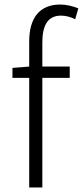

<svg xmlns="http://www.w3.org/2000/svg" viewBox="-20 -828 366 848"><path d="M35 -484H109V0H167V-484H288V-534H167V-641C167 -717 192 -759 249 -759C269 -759 291 -754 312 -743L326 -791C301 -801 273 -808 246 -808C156 -808 109 -750 109 -645V-534L35 -528Z"/></svg>

Font: Noto Sans KR Light
Style: Regular
Weight: 300
Designer: Ryoko NISHIZUKA 西塚涼子 (kana, bopomofo & ideographs); Paul D. Hunt (Latin, Greek & Cyrillic); Sandoll Communications 산돌커뮤니
Foundry: Adobe
Version: Version 2.004;hotconv 1.0.118;makeotfexe 2.5.65603